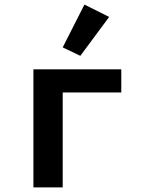

<svg xmlns="http://www.w3.org/2000/svg" viewBox="-20 -819 640 839"><path d="M126 0H254V-415H510V-516H126ZM457 -745 349 -799 254 -612 331 -575Z"/></svg>

Font: IBM Mono SemiBold
Style: Regular
Weight: 600
Monospace: yes
Designer: Mike Abbink, Paul van der Laan, Pieter van Rosmalen
Foundry: Bold Monday
Version: Version 2.3